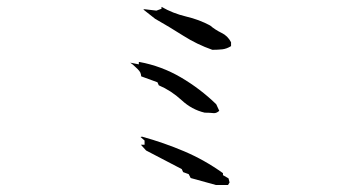

<svg xmlns="http://www.w3.org/2000/svg" viewBox="-20 -666 1040 555"><path d="M624.5 -159.7V-165.5Q571.3 -203.6 512.7 -228.5Q454.1 -253.4 390.6 -271L386.2 -270L397.9 -259.8V-247.6H387.2L402.3 -231L505.4 -177.2L509.3 -168.5L525.4 -162.6L531.2 -151.4L604 -131.3H639.2L643.6 -138.7L640.6 -150.4ZM598.6 -338.9Q606.4 -338.9 613.8 -345.7L605 -364.7Q558.6 -409.7 502.7 -442.4Q446.8 -475.1 383.3 -486.8H381.3V-480L356.4 -484.9L364.3 -479Q374.5 -469.7 377.9 -466.3Q381.3 -462.9 382.8 -460.7Q384.3 -458.5 385.7 -456.1Q387.7 -451.2 388.2 -445.3L435.1 -428.2L439 -419.4Q474.6 -404.3 504.9 -376.5Q534.2 -349.1 571.8 -340.3Q583.5 -340.3 590.3 -339.6Q597.2 -338.9 598.6 -338.9ZM446.8 -646V-640.6L432.1 -635.3L398.9 -639.2H395V-638.2L396 -637.2L428.2 -611.8Q470.2 -587.9 509.8 -562.7Q549.3 -537.6 593.8 -522Q608.4 -522 622.6 -523.4Q635.3 -524.9 647.9 -532.7V-543.9Q638.2 -562.5 620.6 -570.8Q601.6 -580.1 587.4 -592.3Q555.7 -609.4 518.1 -618.2Q479.5 -627.4 447.3 -646Z"/></svg>

Font: Bakudai
Style: Light
Weight: 300
Version: Version 1.48